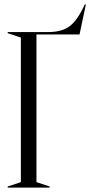

<svg xmlns="http://www.w3.org/2000/svg" viewBox="-20 -654 411 874"><path d="M15 195 75 175V-483L15 -503V-508H198Q262 -508 297.5 -535Q333 -562 366 -634H371L342 -497H146V175L206 195V200H15Z"/></svg>

Font: Nyght Serif Light
Style: Regular
Weight: 300
Designer: Maksym Kobuzan
Version: Version 0.410